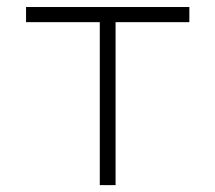

<svg xmlns="http://www.w3.org/2000/svg" viewBox="-20 -538 626 558"><path d="M270 0V-473.6H55.7V-517.6H530.3V-473.6H315.9V0Z"/></svg>

Font: Cascadia Mono ExtraLight
Style: Regular
Weight: 200
Monospace: yes
Designer: Aaron Bell
Foundry: Saja Typeworks
Version: Version 2404.023; ttfautohint (v1.8.4)